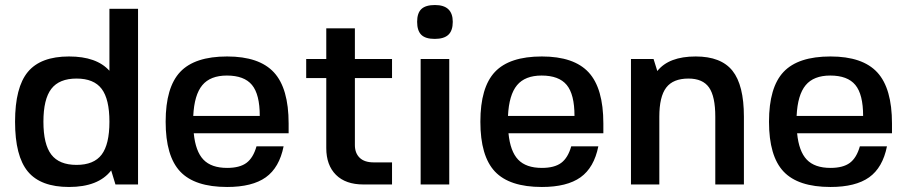

<svg xmlns="http://www.w3.org/2000/svg" viewBox="-20 -735 3614 765"><path d="M423 -56Q372 10 255 10Q142 10 91 -51.5Q40 -113 40 -250Q40 -387 91 -448.5Q142 -510 255 -510Q365 -510 416 -453V-700H530V0H440ZM184.5 -119Q216 -78 285 -78Q354 -78 385 -119Q416 -160 416 -250Q416 -340 385 -381Q354 -422 285 -422Q216 -422 184.5 -381Q153 -340 153 -250Q153 -160 184.5 -119Z M1130 -204H752Q759 -132 790.5 -99Q822 -66 885 -66Q935 -66 962 -86Q989 -106 1002 -152H1110Q1093 -67 1039 -28.5Q985 10 885 10Q756 10 698 -51.5Q640 -113 640 -250Q640 -387 698 -448.5Q756 -510 885 -510Q1013 -510 1071.5 -446.5Q1130 -383 1130 -243ZM884 -434Q818 -434 786 -395.5Q754 -357 750 -273H1015Q1015 -359 984 -396.5Q953 -434 884 -434Z M1394 -157Q1394 -125 1413 -106.5Q1432 -88 1469 -88H1542V0H1428Q1357 0 1318.5 -38.5Q1280 -77 1280 -145V-424H1200V-500H1280V-622H1394V-500H1542V-424H1394Z M1770 0H1656V-500H1770ZM1713 -715Q1784 -715 1784 -648Q1784 -613 1766.5 -596.5Q1749 -580 1712 -580Q1675 -580 1658.5 -596.5Q1642 -613 1642 -648Q1642 -683 1659 -699Q1676 -715 1713 -715Z M2384 -204H2006Q2013 -132 2044.5 -99Q2076 -66 2139 -66Q2189 -66 2216 -86Q2243 -106 2256 -152H2364Q2347 -67 2293 -28.5Q2239 10 2139 10Q2010 10 1952 -51.5Q1894 -113 1894 -250Q1894 -387 1952 -448.5Q2010 -510 2139 -510Q2267 -510 2325.5 -446.5Q2384 -383 2384 -243ZM2138 -434Q2072 -434 2040 -395.5Q2008 -357 2004 -273H2269Q2269 -359 2238 -396.5Q2207 -434 2138 -434Z M2599 -452Q2645 -510 2752 -510Q2853 -510 2898.5 -453Q2944 -396 2944 -270V0H2830V-270Q2830 -351 2805 -386.5Q2780 -422 2723 -422Q2662 -422 2634.5 -386Q2607 -350 2607 -270V0H2494V-500H2584Z M3534 -204H3156Q3163 -132 3194.5 -99Q3226 -66 3289 -66Q3339 -66 3366 -86Q3393 -106 3406 -152H3514Q3497 -67 3443 -28.5Q3389 10 3289 10Q3160 10 3102 -51.5Q3044 -113 3044 -250Q3044 -387 3102 -448.5Q3160 -510 3289 -510Q3417 -510 3475.5 -446.5Q3534 -383 3534 -243ZM3288 -434Q3222 -434 3190 -395.5Q3158 -357 3154 -273H3419Q3419 -359 3388 -396.5Q3357 -434 3288 -434Z"/></svg>

Font: Fivo Sans Med
Style: Regular
Weight: 450
Designer: Alexander Slobzheninov
Foundry: Alexander Slobzheninov
Version: 1.0